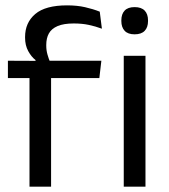

<svg xmlns="http://www.w3.org/2000/svg" viewBox="-20 -696 630 716"><path d="M230 -676Q267.5 -676 297.2 -669.2Q327 -662.5 352 -652.5L360 -589Q335.5 -598 310.8 -603.2Q286 -608.5 255 -608.5Q217.5 -608.5 194.8 -598.8Q172 -589 162.2 -571.2Q152.5 -553.5 152.5 -528.5V-526Q152.5 -508.5 157 -492.8Q161.5 -477 167 -464L112.5 -462V-472Q97 -484 85.2 -505.5Q73.5 -527 73.5 -555.5V-558Q73.5 -611.5 111.5 -643.8Q149.5 -676 230 -676ZM170.5 0H90V-444.5H170.5ZM350.5 -405H9.5V-469.5L121 -469L154 -469.5H358ZM522.5 0H441.5V-488H522.5ZM482 -568Q457 -568 444.8 -581.2Q432.5 -594.5 432.5 -617.5V-620Q432.5 -643.5 444.8 -656.5Q457 -669.5 482 -669.5Q507 -669.5 519.5 -656.5Q532 -643.5 532 -620V-617.5Q532 -594 519.5 -581Q507 -568 482 -568Z"/></svg>

Font: Anek Malayalam
Style: Regular
Weight: 400
Version: Version 1.003